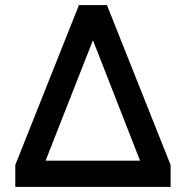

<svg xmlns="http://www.w3.org/2000/svg" viewBox="-20 -734 730 754"><path d="M40 -86 290 -714H400L650 -86V0H40ZM530 -103 345 -576 159 -103Z"/></svg>

Font: Prompt Medium
Style: Regular
Weight: 500
Designer: Katatrad Team
Foundry: CadsonDemak
Version: Version 1.001